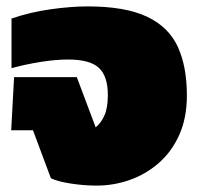

<svg xmlns="http://www.w3.org/2000/svg" viewBox="-20 -570 619 600"><path d="M282 10Q242 10 200.5 3.5Q159 -3 139 -13L83 -163H15L24 -329H220L279 -172Q296 -186 306.5 -209.5Q317 -233 317 -273Q317 -332 289 -358Q261 -384 193 -384Q154 -384 107 -376.5Q60 -369 16 -357V-512Q74 -532 138 -541Q202 -550 254 -550Q371 -550 439 -518Q507 -486 535.5 -424Q564 -362 564 -272Q564 -201 540 -148Q516 -95 475.5 -60Q435 -25 385 -7.5Q335 10 282 10Z"/></svg>

Font: Kanit Black
Style: Regular
Weight: 900
Designer: Katatrad Team
Foundry: CadsonDemak
Version: Version 2.000; ttfautohint (v1.8.3)